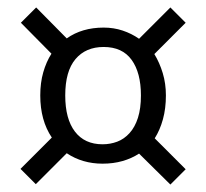

<svg xmlns="http://www.w3.org/2000/svg" viewBox="-20 -563 553 515"><path d="M76 -69 35 -110 119 -194Q88 -240 88 -307Q88 -341 96 -369Q104 -397 118 -419L36 -502L77 -543L159 -460Q200 -489 258 -489Q285 -489 309 -481Q333 -473 353 -459L437 -543L478 -502L394 -418Q408 -395 416.5 -367Q425 -339 425 -307Q425 -272 417 -243Q409 -214 395 -192L478 -109L437 -68L353 -151Q333 -138 308.5 -131Q284 -124 255 -124Q201 -124 159 -152ZM358 -307Q358 -368 333 -402.5Q308 -437 258 -437Q210 -437 182.5 -404.5Q155 -372 155 -307Q155 -244 181 -210Q207 -176 255 -176Q276 -176 294.5 -183Q313 -190 327.5 -206Q342 -222 350 -247Q358 -272 358 -307Z"/></svg>

Font: Mukta
Style: Regular
Weight: 400
Designer: Girish Dalvi and Yashodeep Gholap
Foundry: Ek Type
Version: Version 2.538;PS 1.001;hotconv 16.6.51;makeotf.lib2.5.65220;